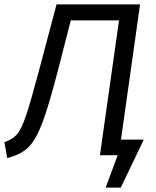

<svg xmlns="http://www.w3.org/2000/svg" viewBox="-31 -708 714 876"><path d="M625 -71 520 148H451L506 0H425L512 -615H292L236 -397Q192 -226 162 -147Q132 -68 97.5 -35Q63 -2 2 13L-11 -59Q26 -72 46 -94.5Q66 -117 87.5 -180Q109 -243 149 -394L227 -688H608L521 -71Z"/></svg>

Font: Fira Sans Book
Style: Italic
Weight: 350
Italic angle: -8°
Designer: bBox Type GmbH & Carrois Corporate GbR & Edenspiekermann AG
Foundry: bBox Type GmbH & Carrois Corporate GbR & Edenspiekermann AG
Version: Version 4.301